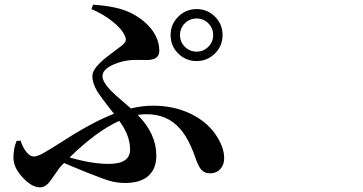

<svg xmlns="http://www.w3.org/2000/svg" viewBox="-20 -766 1540 815"><path d="M150.4 29.3Q115.2 29.3 77.1 -11.7Q37.1 -53.7 37.1 -96.7Q37.1 -137.7 50.8 -168L67.4 -168.9Q77.1 -138.7 92.8 -120.1Q108.4 -101.6 123 -101.6Q135.7 -101.6 159.2 -113.3Q182.6 -126 244.1 -165Q372.1 -248 463.9 -283.2Q458 -291 445.3 -306.6Q407.2 -355.5 393.6 -377Q372.1 -413.1 372.1 -442.4Q372.1 -467.8 404.3 -499Q422.9 -517.6 466.8 -549.8Q489.3 -566.4 498 -573.2Q510.7 -584 513.7 -593.8Q515.6 -601.6 509.8 -614.3Q495.1 -646.5 455.1 -676.8Q418 -706.1 368.2 -727.5L375 -746.1Q477.5 -739.3 531.2 -712.9Q586.9 -686.5 621.1 -644.5Q656.2 -599.6 656.2 -550.8Q656.2 -522.5 629.9 -514.6Q614.3 -509.8 574.2 -511.7Q553.7 -511.7 543.9 -511.7Q500 -508.8 461.9 -492.2Q415 -471.7 415 -442.4Q415 -419.9 447.3 -384.8Q466.8 -364.3 516.6 -322.3Q529.3 -311.5 535.2 -305.7Q584 -317.4 630.9 -317.4Q718.8 -317.4 791 -282.2Q854.5 -251 891.6 -200.2Q931.6 -144.5 931.6 -93.8Q931.6 -68.4 917 -50.8Q900.4 -30.3 871.1 -30.3Q846.7 -30.3 832 -48.8Q820.3 -63.5 807.6 -101.6Q779.3 -180.7 743.2 -220.7Q689.5 -281.2 602.5 -281.2Q584 -281.2 564.5 -278.3Q643.6 -198.2 643.6 -105.5Q643.6 -49.8 609.9 -19.5Q576.2 10.7 510.7 10.7Q478.5 10.7 446.3 2Q424.8 -3.9 376 -23.4Q366.2 -27.3 345.7 -35.2Q285.2 -59.6 252 -74.2L242.2 -64.5Q231.4 -53.7 212.9 -25.4Q194.3 2 184.6 12.7Q168 29.3 150.4 29.3ZM441.4 -70.3Q532.2 -70.3 532.2 -130.9Q532.2 -191.4 486.3 -252.9Q390.6 -210 275.4 -97.7Q369.1 -70.3 441.4 -70.3ZM814.5 -727.5Q860.4 -727.5 892.6 -695.3Q924.8 -663.1 924.8 -617.2Q924.8 -571.3 892.6 -539.1Q860.4 -506.8 814.5 -506.8Q768.6 -506.8 736.3 -539.1Q704.1 -571.3 704.1 -617.2Q704.1 -663.1 736.8 -695.3Q769.5 -727.5 814.5 -727.5ZM814.5 -546.9Q843.8 -546.9 864.3 -567.4Q884.8 -587.9 884.8 -617.2Q884.8 -646.5 864.3 -667Q843.8 -687.5 814.5 -687.5Q785.2 -687.5 764.6 -667Q744.1 -646.5 744.1 -617.2Q744.1 -587.9 764.6 -567.4Q785.2 -546.9 814.5 -546.9Z"/></svg>

Font: Bpmf GenYo Min B
Style: B
Weight: 700
Foundry: But Ko
Version: Version 1.320